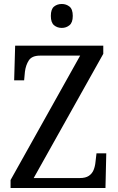

<svg xmlns="http://www.w3.org/2000/svg" viewBox="-20 -943 592 963"><path d="M33 0V-40L382 -664H181Q140 -664 124.5 -640Q109 -616 105 -583L101 -540H51L56 -714H498V-673L149 -50H381Q409 -50 425.5 -61Q442 -72 449.5 -90.5Q457 -109 459 -131L464 -174H513L509 0ZM290 -803Q267 -803 251 -816.5Q235 -830 235 -863Q235 -897 251 -910Q267 -923 290 -923Q312 -923 328.5 -910Q345 -897 345 -863Q345 -830 328.5 -816.5Q312 -803 290 -803Z"/></svg>

Font: Noto Serif Thai SemiCondensed
Style: Regular
Weight: 400
Width: 4
Designer: Monotype Design Team
Foundry: Monotype Imaging Inc.
Version: Version 2.002